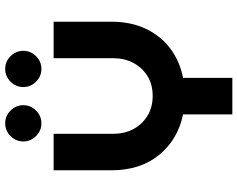

<svg xmlns="http://www.w3.org/2000/svg" viewBox="-109 -821 930 752"><g transform="rotate(-90 356.0 -445.0)"><path d="M284 0V-193Q186 -213 125.5 -286.5Q65 -360 65 -474V-700H208V-465Q208 -423 226 -388.5Q244 -354 277.5 -333Q311 -312 356 -312Q402 -312 435 -333Q468 -354 486 -388.5Q504 -423 504 -465V-700H647V-474Q647 -398 619.5 -339.5Q592 -281 542.5 -243.5Q493 -206 427 -193V0ZM462 -747.8Q433.1 -747.8 412.1 -768.8Q391 -789.9 391 -818.8Q391 -847.6 412.1 -868.7Q433.1 -889.7 462 -889.7Q490.9 -889.7 511.9 -868.7Q533 -847.6 533 -818.8Q533 -789.9 511.9 -768.8Q490.9 -747.8 462 -747.8ZM249 -747.8Q220.1 -747.8 199.1 -768.8Q178 -789.9 178 -818.8Q178 -847.6 199.1 -868.7Q220.1 -889.7 249 -889.7Q277.9 -889.7 298.9 -868.7Q320 -847.6 320 -818.8Q320 -789.9 298.9 -768.8Q277.9 -747.8 249 -747.8Z"/></g></svg>

Font: MuseoModerno SemiBold
Style: Regular
Weight: 600
Designer: Pablo Cosgaya, Héctor Gatti, Marcela Romero, and the Authors of The MuseoModerno Project.
Foundry: Omnibus-Type Team
Version: Version 1.001